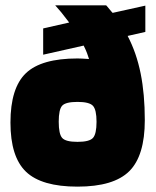

<svg xmlns="http://www.w3.org/2000/svg" viewBox="-20 -685 581 716"><path d="M520 -237Q520 -104 462 -46.5Q404 11 269 11Q135 11 77 -44.5Q19 -100 19 -228Q19 -357 76.5 -412Q134 -467 269 -467Q277 -467 286 -466.5Q295 -466 312 -465Q309 -475 304.5 -487Q300 -499 292 -515L141 -481V-579L238 -601Q220 -625 208.5 -639Q197 -653 186 -665H376Q378 -663 380.5 -660Q383 -657 388 -651Q393 -645 395.5 -642Q398 -639 400 -637L522 -664V-566L456 -551Q489 -488 504.5 -411Q520 -334 520 -237ZM199 -231Q199 -185 212 -170.5Q225 -156 269 -156Q313 -156 326.5 -170.5Q340 -185 340 -231Q340 -276 326.5 -290.5Q313 -305 269 -305Q225 -305 212 -291Q199 -277 199 -231Z"/></svg>

Font: Blinker ExtraBold
Style: Regular
Weight: 800
Designer: Juergen Huber
Foundry: supertype
Version: Version 1.017;hotconv 1.0.117;makeotfexe 2.5.65602